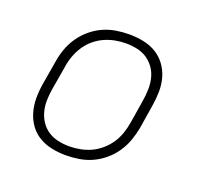

<svg xmlns="http://www.w3.org/2000/svg" viewBox="-99 -640 798 760"><g transform="rotate(20 300.0 -260.0)"><path d="M250 8Q250 8 250 8Q250 8 250 8H249Q219 8 190 2Q161 -4 136.5 -18.5Q112 -33 95.5 -56Q79 -79 71 -107Q63 -135 63 -165Q63 -195 68 -226L85 -326Q89 -353 98.5 -380Q108 -407 124.5 -431.5Q141 -456 164 -475.5Q187 -495 213.5 -507Q240 -519 268 -523.5Q296 -528 324 -528Q324 -528 324 -528Q324 -528 324 -528Q354 -528 383.5 -522Q413 -516 437 -501.5Q461 -487 478 -464Q495 -441 503 -413Q511 -385 510.5 -355Q510 -325 505 -294L489 -194Q484 -167 474.5 -140Q465 -113 448.5 -88.5Q432 -64 409 -44.5Q386 -25 359.5 -13Q333 -1 305 3.5Q277 8 250 8ZM250 -30Q273 -30 296.5 -34.5Q320 -39 341.5 -49Q363 -59 382 -75.5Q401 -92 414.5 -112.5Q428 -133 435.5 -155.5Q443 -178 447 -201L463 -301Q467 -325 467.5 -349Q468 -373 462.5 -395.5Q457 -418 444 -436.5Q431 -455 412.5 -467.5Q394 -480 370.5 -485Q347 -490 323 -490Q300 -490 277 -485.5Q254 -481 232 -471Q210 -461 191 -444.5Q172 -428 159 -407.5Q146 -387 138 -364.5Q130 -342 127 -319L110 -219Q106 -195 105.5 -171Q105 -147 111 -124.5Q117 -102 129.5 -83.5Q142 -65 161 -52.5Q180 -40 203 -35Q226 -30 250 -30Z"/></g></svg>

Font: Iosevka SS04 XLt Ex
Style: Italic
Weight: 200
Width: 7
Italic angle: -9°
Monospace: yes
Designer: Belleve Invis
Foundry: Belleve Invis
Version: Version 19.0.0; ttfautohint (v1.8.4)